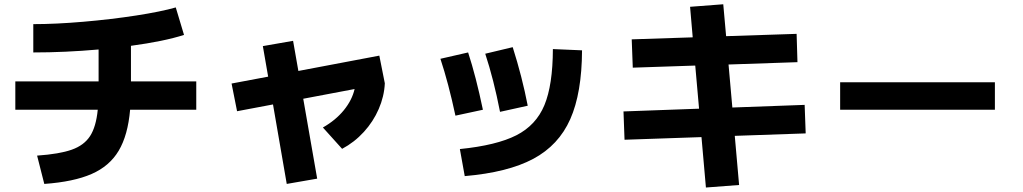

<svg xmlns="http://www.w3.org/2000/svg" viewBox="-20 -797 4728 887"><path d="M431.6 -290H50.8V-420.9H435.5V-568.4Q281.2 -554.7 133.8 -554.7V-685.5Q237.3 -685.5 365.2 -696.5Q493.2 -707.5 608.6 -725.3Q724.1 -743.2 792 -762.7L830.1 -635.7Q737.8 -606 585 -585.4V-420.9H886.7V-290H581.1Q570.8 -171.9 528.3 -100.6Q485.8 -29.3 403.1 6.8Q320.3 43 184.6 52.7L151.4 -78.1Q254.9 -85.4 311.5 -105.5Q368.2 -125.5 396 -168.2Q423.8 -210.9 431.6 -290Z M1049.8 -411.1 1218.8 -442.9 1194.3 -584 1334 -608.4 1358.4 -469.2 1732.4 -540 1757.8 -412.1Q1754.9 -351.6 1729.7 -293.5Q1704.6 -235.4 1660.9 -187.5Q1617.2 -139.6 1560.5 -109.4L1471.7 -208Q1530.3 -241.2 1568.4 -287.8Q1606.4 -334.5 1618.2 -385.7L1380.9 -340.8L1445.3 28.3L1304.7 52.7L1241.2 -314.5L1075.2 -283.2Z M2534.2 -570.3 2668.9 -564.5Q2668 -367.2 2614.5 -246.6Q2561 -126 2443.6 -63.2Q2326.2 -0.5 2127 16.6L2104.5 -108.4Q2273.9 -125.5 2365.2 -171.9Q2456.5 -218.3 2495.1 -311.3Q2533.7 -404.3 2534.2 -570.3ZM2014.6 -525.4 2142.6 -554.7Q2178.7 -444.3 2210.9 -290L2084 -262.7Q2051.8 -413.1 2014.6 -525.4ZM2221.7 -548.8 2348.6 -579.1Q2392.1 -442.4 2418 -308.6L2290 -280.3Q2260.7 -430.7 2221.7 -548.8Z M3220.7 -163.6 2865.2 -151.4 2860.4 -282.2 3209.5 -294.9 3191.9 -494.1 2903.3 -484.4 2898.4 -615.2 3180.2 -624.5 3168 -765.6 3321.3 -777.3 3334.5 -629.9 3660.2 -640.6 3664.1 -509.8 3345.7 -499 3363.3 -300.3 3697.3 -312.5 3702.1 -180.7 3374.5 -169.4 3394.5 57.6 3241.2 69.3Z M3861.3 -417H4576.2V-290H3861.3Z"/></svg>

Font: Pretendard JP ExtraBold
Style: Regular
Weight: 800
Designer: Base glyphs from Inter by Rasmus Andersson; Hangeul glyphs from Noto Sans CJK(Source Han Sans) by Jang Soo-young and Kan
Foundry: Kil Hyung-jin
Version: Version 1.309